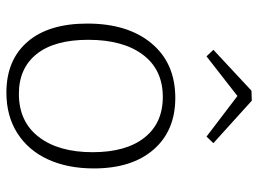

<svg xmlns="http://www.w3.org/2000/svg" viewBox="-126 -692 826 615"><g transform="rotate(90 287.5 -385.0)"><path d="M520 -272Q520 -188 491 -125Q462 -62 407 -27Q352 8 277 8Q173 8 114.5 -59.5Q56 -127 56 -251Q56 -381 119.5 -457Q183 -533 294 -533Q399 -533 459.5 -463.5Q520 -394 520 -272ZM108 -254Q108 -146 153.5 -89Q199 -32 281 -32Q370 -32 419 -95.5Q468 -159 468 -268Q468 -375 421.5 -434Q375 -493 291 -493Q204 -493 156 -429.5Q108 -366 108 -254ZM303 -778 439 -655 418 -633 288 -732 161 -633 140 -655 271 -777Z"/></g></svg>

Font: Bitter Pro Light
Style: Regular
Weight: 300
Designer: Sol Matas, and Bitter project Authors
Foundry: Sol Matas
Version: Version 1.010